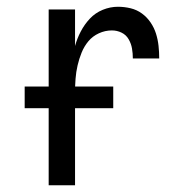

<svg xmlns="http://www.w3.org/2000/svg" viewBox="-20 -548 540 568"><path d="M124 0V-520H202V-412Q208 -434 219 -455Q230 -476 246 -493Q262 -510 284 -519Q306 -528 329 -528Q348 -528 366.5 -523.5Q385 -519 400 -508Q415 -497 425.5 -481.5Q436 -466 441.5 -448.5Q447 -431 449 -412.5Q451 -394 451 -375H373Q373 -390 370.5 -404.5Q368 -419 360.5 -432Q353 -445 339.5 -451.5Q326 -458 311 -458Q291 -458 272.5 -449.5Q254 -441 241.5 -426Q229 -411 221.5 -392.5Q214 -374 209.5 -354.5Q205 -335 203.5 -315Q202 -295 202 -276V0ZM53 -228V-292H315V-228Z"/></svg>

Font: Zed Sans
Style: Regular
Weight: 400
Designer: Belleve Invis
Foundry: Belleve Invis
Version: Version 1.0.0; ttfautohint (v1.8.4)